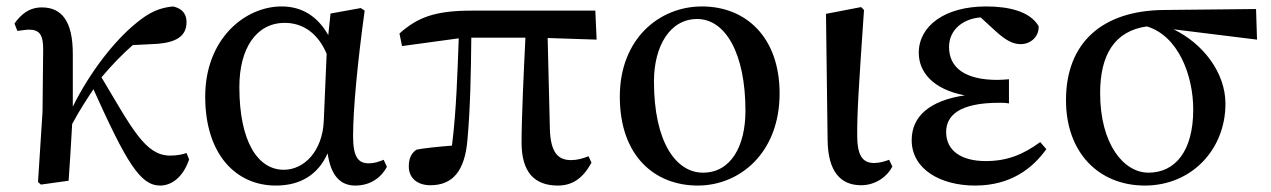

<svg xmlns="http://www.w3.org/2000/svg" viewBox="-20 -561 3945 596"><path d="M559 -86C548 -82 530 -78 508 -78C431 -78 390 -162 295 -321C327 -359 359 -392 392 -421L470 -425C527 -430 559 -449 559 -492C559 -523 540 -536 517 -541C477 -537 445 -525 400 -487C333 -432 258 -335 206 -230V-394C206 -496 171 -538 110 -538C70 -538 45 -516 25 -488L34 -465C44 -466 60 -469 70 -469C103 -469 114 -452 114 -409L112 -214L98 4L107 12L193 0C196 -40 201 -122 204 -176C227 -219 247 -249 270 -284C372 -58 415 15 477 15C512 15 548 -10 567 -66Z M985 -185C981 -93 925 -34 861 -34C781 -34 723 -120 723 -291C723 -410 775 -490 864 -490C920 -490 967 -458 994 -394ZM1171 -65C1156 -59 1142 -54 1125 -54C1092 -54 1076 -73 1076 -139C1076 -221 1090 -369 1112 -528L1100 -536L1006 -519L999 -452C966 -510 918 -541 854 -541C741 -541 617 -441 617 -261C617 -80 714 15 836 15C912 15 967 -18 997 -85C1007 -15 1037 15 1083 15C1131 15 1164 -11 1181 -43Z M1680 -443 1832 -438 1828 -528H1444C1330 -528 1276 -507 1220 -457L1228 -418L1404 -442C1400 -337 1397 -221 1383 -109C1345 -106 1292 -101 1272 -96C1256 -84 1249 -69 1249 -44C1249 -7 1277 14 1316 14C1385 14 1423 -30 1431 -127C1440 -225 1442 -339 1443 -444H1611C1606 -345 1599 -192 1599 -119C1599 -25 1640 15 1712 15C1757 15 1790 -8 1816 -56L1807 -76C1789 -69 1772 -64 1753 -64C1713 -64 1690 -86 1687 -157Z M2146 15C2276 15 2400 -86 2400 -271C2400 -445 2296 -541 2159 -541C2027 -541 1904 -441 1904 -261C1904 -76 2013 15 2146 15ZM2162 -25C2079 -25 2010 -119 2010 -308C2010 -417 2059 -502 2144 -502C2231 -502 2294 -397 2294 -217C2294 -109 2250 -25 2162 -25Z M2653 14C2699 14 2735 -14 2750 -44L2740 -65C2726 -60 2710 -55 2694 -55C2662 -55 2642 -72 2641 -135C2640 -209 2646 -295 2662 -530L2653 -539L2544 -518L2549 -127C2550 -30 2588 14 2653 14Z M3209 -120C3156 -81 3106 -61 3040 -61C2963 -61 2917 -94 2917 -151C2917 -200 2954 -242 3082 -242C3089 -242 3100 -242 3112 -240V-315C3101 -314 3085 -313 3076 -313C2977 -313 2926 -350 2926 -415C2926 -470 2971 -503 3024 -507L3072 -463C3102 -436 3124 -424 3148 -424C3183 -424 3206 -451 3204 -480C3177 -526 3111 -541 3041 -541C2912 -541 2832 -480 2832 -397C2832 -339 2874 -284 2975 -265C2866 -249 2810 -200 2810 -126C2810 -36 2899 15 3007 15C3117 15 3185 -38 3228 -98Z M3545 -25C3468 -25 3395 -114 3395 -272C3395 -391 3440 -465 3540 -479C3637 -450 3684 -328 3684 -221C3684 -92 3628 -25 3545 -25ZM3882 -438 3879 -533 3592 -530C3402 -528 3289 -429 3289 -250C3289 -87 3391 15 3534 15C3678 15 3784 -96 3784 -239C3784 -336 3714 -426 3623 -470Z"/></svg>

Font: Source Han Serif CN SemiBold
Style: Regular
Weight: 600
Designer: Ryoko NISHIZUKA 西塚涼子 (kana & ideographs); Frank Grießhammer (Latin, Greek & Cyrillic); Wenlong ZHANG 张文龙 (bopomofo); San
Foundry: Adobe Systems Incorporated
Version: Version 1.000;PS 1;hotconv 16.6.53;makeotf.lib2.5.65590